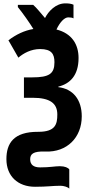

<svg xmlns="http://www.w3.org/2000/svg" viewBox="-20 -891 540 1139"><path d="M391 228V114C384 104 365 95 335 95C305 95 277 102 218 102C179 102 159 86 159 54C159 24 175 5 250 8C377 13 465 -75 465 -201C465 -300 413 -364 326 -374V-377C395 -394 446 -443 446 -547C446 -628 406 -693 315 -716C336 -761 363 -788 385 -788C399 -788 410 -786 416 -782V-863C403 -869 388 -871 367 -871C311 -871 267 -824 247 -784C220 -815 198 -844 177 -862H86V-849C116 -812 156 -755 178 -719C124 -710 75 -686 30 -652L89 -549C119 -575 164 -600 218 -600C285 -600 303 -571 303 -522C303 -454 273 -432 171 -432H122V-311H173C277 -311 320 -278 320 -212C320 -154 309 -109 207 -109C60 -110 18 -40 18 53C18 154 86 217 188 217C263 217 291 211 339 211C357 211 382 218 391 228Z"/></svg>

Font: Noto Sans Mono ExtraCondensed ExtraBold
Style: Regular
Weight: 800
Width: 2
Designer: Monotype Design Team
Foundry: Monotype Imaging Inc.
Version: Version 2.014